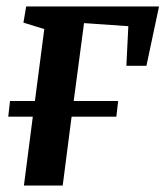

<svg xmlns="http://www.w3.org/2000/svg" viewBox="-20 -574 512 594"><path d="M61 -554H472L433 -370.5H371L377 -493L240 -502.5L208 -261.5H345.5L340 -213H201.5L174 0H54L81.5 -213H5.5L11 -261.5H88L117 -484L52.5 -504Z"/></svg>

Font: Merriweather 20pt SemiBold
Style: Italic
Weight: 600
Italic angle: -7.8°
Version: Version 2.101